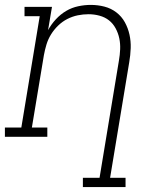

<svg xmlns="http://www.w3.org/2000/svg" viewBox="-35 -558 655 783"><path d="M303 205V167H371L450 -311Q454 -334 455 -357Q456 -380 451.5 -401.5Q447 -423 436.5 -442.5Q426 -462 409.5 -475Q393 -488 371 -494Q349 -500 326 -500Q304 -500 282 -495.5Q260 -491 239.5 -480.5Q219 -470 202 -453.5Q185 -437 173 -417.5Q161 -398 154.5 -376.5Q148 -355 144 -333L95 -38H158V0H-15V-38H52L127 -492H65V-530H177L161 -435Q174 -459 193 -479.5Q212 -500 235 -513.5Q258 -527 284 -532.5Q310 -538 335 -538Q364 -538 391 -531Q418 -524 439.5 -507.5Q461 -491 474 -467.5Q487 -444 493 -417Q499 -390 498 -361.5Q497 -333 492 -304L414 167H477V205Z"/></svg>

Font: Iosevka Slab XLtExObl
Style: Regular
Weight: 200
Width: 7
Italic angle: -9°
Monospace: yes
Designer: Belleve Invis
Foundry: Belleve Invis
Version: Version 11.1.1; ttfautohint (v1.8.3)